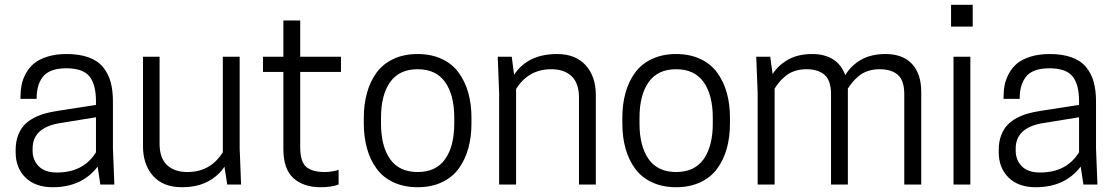

<svg xmlns="http://www.w3.org/2000/svg" viewBox="-20 -765 4627 796"><path d="M396 0 384.8 -74.2Q319.3 11.2 198.2 11.2Q126.5 11.2 85.7 -28.8Q44.9 -68.8 44.9 -133.8V-144Q44.9 -177.2 54.9 -203.6Q64.9 -230 80.8 -246.8Q96.7 -263.7 120.1 -275.9Q143.6 -288.1 166.5 -294.4Q189.5 -300.8 217.8 -305.2L377.9 -330.1V-344.2Q377.9 -415.5 350.6 -448.7Q323.2 -481.9 254.9 -481.9Q218.8 -481.9 193.6 -472.2Q168.5 -462.4 155.5 -443.8Q142.6 -425.3 137.2 -404.1Q131.8 -382.8 131.8 -355H64.9V-363.8Q64.9 -389.6 69.6 -413.1Q74.2 -436.5 87.4 -460.7Q100.6 -484.9 121.1 -502Q141.6 -519 176.3 -530Q210.9 -541 255.9 -541Q309.6 -541 347.7 -527.1Q385.7 -513.2 407.5 -486.3Q429.2 -459.5 438.7 -424.8Q448.2 -390.1 448.2 -344.2V-149.9L454.1 0ZM215.8 -49.8Q326.2 -49.8 377.9 -133.8V-278.8L224.1 -253.9Q115.2 -234.4 115.2 -148.9V-140.1Q115.2 -101.6 140.6 -75.7Q166 -49.8 215.8 -49.8Z M572.8 -529.8H641.6V-168.9Q641.6 -110.4 672.1 -81.1Q702.6 -51.8 756.8 -51.8Q852.5 -51.8 903.8 -133.8V-529.8H973.6V-149.9L979.5 0H921.9L910.6 -74.2Q886.2 -36.1 841.8 -12.5Q797.4 11.2 733.9 11.2Q656.7 11.2 614.7 -35.6Q572.8 -82.5 572.8 -159.2Z M1224.6 -529.8H1393.6V-466.8H1224.6V-155.8Q1224.6 -95.7 1249 -73.7Q1273.4 -51.8 1326.7 -51.8Q1342.3 -51.8 1359.9 -54.9Q1377.4 -58.1 1383.8 -61V0Q1354 11.2 1309.6 11.2Q1237.8 11.2 1196.3 -26.6Q1154.8 -64.5 1154.8 -147V-466.8H1070.3V-529.8H1154.8V-680.2H1224.6Z M1488.3 -252.9V-276.9Q1488.3 -333 1501.5 -380.1Q1514.6 -427.2 1541 -463.6Q1567.4 -500 1611.1 -520.5Q1654.8 -541 1711.4 -541Q1768.1 -541 1811.8 -520.5Q1855.5 -500 1881.8 -463.6Q1908.2 -427.2 1921.4 -380.1Q1934.6 -333 1934.6 -276.9V-252.9Q1934.6 -196.8 1921.4 -149.7Q1908.2 -102.5 1881.8 -66.2Q1855.5 -29.8 1811.8 -9.3Q1768.1 11.2 1711.4 11.2Q1654.8 11.2 1611.1 -9.3Q1567.4 -29.8 1541 -66.2Q1514.6 -102.5 1501.5 -149.7Q1488.3 -196.8 1488.3 -252.9ZM1863.3 -252.9V-276.9Q1863.3 -371.1 1825.4 -424.6Q1787.6 -478 1711.4 -478Q1635.3 -478 1597.4 -424.6Q1559.6 -371.1 1559.6 -276.9V-252.9Q1559.6 -158.7 1597.4 -105.2Q1635.3 -51.8 1711.4 -51.8Q1787.6 -51.8 1825.4 -105.2Q1863.3 -158.7 1863.3 -252.9Z M2450.2 0H2380.4V-360.8Q2380.4 -419.4 2350.1 -448.7Q2319.8 -478 2265.6 -478Q2170.9 -478 2119.6 -396V0H2049.3V-379.9L2043.5 -529.8H2101.6L2111.3 -455.1Q2168 -541 2289.6 -541Q2366.2 -541 2408.2 -494.4Q2450.2 -447.8 2450.2 -371.1Z M2560.1 -252.9V-276.9Q2560.1 -333 2573.2 -380.1Q2586.4 -427.2 2612.8 -463.6Q2639.2 -500 2682.9 -520.5Q2726.6 -541 2783.2 -541Q2839.8 -541 2883.5 -520.5Q2927.2 -500 2953.6 -463.6Q2980 -427.2 2993.2 -380.1Q3006.3 -333 3006.3 -276.9V-252.9Q3006.3 -196.8 2993.2 -149.7Q2980 -102.5 2953.6 -66.2Q2927.2 -29.8 2883.5 -9.3Q2839.8 11.2 2783.2 11.2Q2726.6 11.2 2682.9 -9.3Q2639.2 -29.8 2612.8 -66.2Q2586.4 -102.5 2573.2 -149.7Q2560.1 -196.8 2560.1 -252.9ZM2935.1 -252.9V-276.9Q2935.1 -371.1 2897.2 -424.6Q2859.4 -478 2783.2 -478Q2707 -478 2669.2 -424.6Q2631.3 -371.1 2631.3 -276.9V-252.9Q2631.3 -158.7 2669.2 -105.2Q2707 -51.8 2783.2 -51.8Q2859.4 -51.8 2897.2 -105.2Q2935.1 -158.7 2935.1 -252.9Z M3799.3 0H3729V-374Q3729 -431.2 3702.4 -454.6Q3675.8 -478 3627 -478Q3600.6 -478 3578.6 -470.7Q3556.6 -463.4 3540.8 -450.2Q3524.9 -437 3515.1 -425.3Q3505.4 -413.6 3495.1 -397.9V0H3425.3V-374Q3425.3 -431.2 3398.7 -454.6Q3372.1 -478 3323.2 -478Q3296.9 -478 3274.9 -470.7Q3252.9 -463.4 3237.1 -450.2Q3221.2 -437 3211.4 -425.3Q3201.7 -413.6 3191.4 -397.9V0H3121.1V-379.9L3115.2 -529.8H3173.3L3183.1 -458Q3207 -495.1 3248 -518.1Q3289.1 -541 3347.2 -541Q3399.4 -541 3434.3 -518.6Q3469.2 -496.1 3484.4 -453.1Q3507.3 -492.7 3549.1 -516.8Q3590.8 -541 3651.4 -541Q3722.7 -541 3761 -500Q3799.3 -459 3799.3 -383.8Z M3933.1 0V-529.8H4002.9V0ZM4012.7 -745.1V-654.8H3922.9V-745.1Z M4471.7 0 4460.4 -74.2Q4395 11.2 4273.9 11.2Q4202.1 11.2 4161.4 -28.8Q4120.6 -68.8 4120.6 -133.8V-144Q4120.6 -177.2 4130.6 -203.6Q4140.6 -230 4156.5 -246.8Q4172.4 -263.7 4195.8 -275.9Q4219.2 -288.1 4242.2 -294.4Q4265.1 -300.8 4293.5 -305.2L4453.6 -330.1V-344.2Q4453.6 -415.5 4426.3 -448.7Q4398.9 -481.9 4330.6 -481.9Q4294.4 -481.9 4269.3 -472.2Q4244.1 -462.4 4231.2 -443.8Q4218.3 -425.3 4212.9 -404.1Q4207.5 -382.8 4207.5 -355H4140.6V-363.8Q4140.6 -389.6 4145.3 -413.1Q4149.9 -436.5 4163.1 -460.7Q4176.3 -484.9 4196.8 -502Q4217.3 -519 4252 -530Q4286.6 -541 4331.5 -541Q4385.3 -541 4423.3 -527.1Q4461.4 -513.2 4483.2 -486.3Q4504.9 -459.5 4514.4 -424.8Q4523.9 -390.1 4523.9 -344.2V-149.9L4529.8 0ZM4291.5 -49.8Q4401.9 -49.8 4453.6 -133.8V-278.8L4299.8 -253.9Q4190.9 -234.4 4190.9 -148.9V-140.1Q4190.9 -101.6 4216.3 -75.7Q4241.7 -49.8 4291.5 -49.8Z"/></svg>

Font: Cooper Hewitt
Style: Book
Weight: 705
Designer: Village Type and Design LLC
Foundry: Cooper Hewitt Smithsonian Design Museum
Version: 1.000